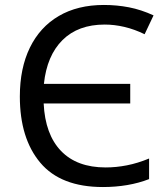

<svg xmlns="http://www.w3.org/2000/svg" viewBox="-20 -744 679 774"><path d="M395 10Q225 10 142.5 -88Q60 -186 60 -355Q60 -469 100.5 -552Q141 -635 217 -679.5Q293 -724 399 -724Q451 -724 500 -714.5Q549 -705 599 -682L563 -606Q522 -626 481.5 -635.5Q441 -645 402 -645Q295 -645 232 -582.5Q169 -520 157 -406H505V-327H156Q162 -202 226 -135.5Q290 -69 406 -69Q448 -69 491.5 -77.5Q535 -86 581 -105V-22Q540 -6 493 2Q446 10 395 10Z"/></svg>

Font: Noto Sans Living
Style: Regular
Weight: 400
Designer: Monotype Design Team
Foundry: Monotype Imaging Inc.
Version: Version 2.013; ttfautohint (v1.8.4.7-5d5b)